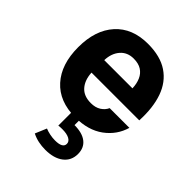

<svg xmlns="http://www.w3.org/2000/svg" viewBox="-218 -654 1007 1007"><g transform="rotate(45 285.0 -151.0)"><path d="M434.3 130.7Q434.3 85.5 403.1 61Q371.9 36.6 314 36.6V-0.5H255.7V98.5Q262.6 97.7 269.9 97.2Q277.1 96.8 283.9 96.8Q317.8 96.8 336.6 107Q355.3 117.1 355.3 134.5Q355.3 166 298.4 166Q279.4 166 259 161.8Q238.7 157.6 224.5 151.4L197.7 214.9Q220.6 226.4 245.2 231.6Q269.9 236.8 296.9 236.8Q360.2 236.8 397.3 208.5Q434.3 180.1 434.3 130.7ZM182.3 -221.1H536.5Q541.6 -318.8 516.6 -389.7Q491.6 -460.7 434.4 -499.1Q377.3 -537.6 285.2 -537.6Q169.4 -537.6 104 -465.2Q38.6 -392.8 38.6 -266.2Q38.6 -139.3 103.9 -67Q169.1 5.4 287.7 5.4Q383.8 5.4 445.6 -40.1Q507.3 -85.6 527.7 -156.7H381.5Q371.1 -133.9 348.6 -119.6Q326 -105.3 292.7 -105.3Q240.3 -105.3 212.7 -136.7Q185.1 -168.1 182.3 -221.1ZM183.3 -314.6Q184.9 -365.8 212.6 -397.8Q240.2 -429.8 286.9 -429.8Q322.8 -429.8 345.6 -415.2Q368.4 -400.6 379.8 -374.6Q391.3 -348.6 392.5 -314.6Z"/></g></svg>

Font: Estedad VF
Style: Regular
Weight: 100
Designer: Amin Abedi
Version: Version 7.3